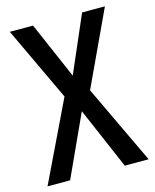

<svg xmlns="http://www.w3.org/2000/svg" viewBox="-109 -788 695 862"><g transform="rotate(-15 239.0 -357.0)"><path d="M474 0 300 -367 462 -714H356L242 -451L128 -714H20L182 -370L4 0H109L240 -286L363 0Z"/></g></svg>

Font: Noto Sans Gujarati UI Condensed Medium
Style: Regular
Weight: 500
Width: 3
Designer: Jelle Bosma - Monotype Design Team, Universal Thirst
Foundry: Monotype Imaging Inc.
Version: Version 2.106